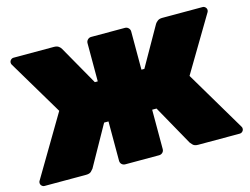

<svg xmlns="http://www.w3.org/2000/svg" viewBox="-96 -860 1327 1019"><g transform="rotate(-15 568.0 -350.0)"><path d="M32 0Q23 0 16.5 -6.5Q10 -13 10 -22Q10 -29 13 -33L210 -365L30 -667Q27 -672 27 -678Q27 -687 33.5 -693.5Q40 -700 49 -700H270Q287 -700 296.5 -693Q306 -686 310 -678L432 -463H448V-673Q448 -684 456 -692Q464 -700 475 -700H661Q672 -700 680 -692Q688 -684 688 -673V-463H704L826 -678Q831 -686 840.5 -693Q850 -700 866 -700H1087Q1096 -700 1102.5 -693.5Q1109 -687 1109 -678Q1109 -672 1106 -667L926 -365L1123 -33Q1126 -29 1126 -22Q1126 -13 1119.5 -6.5Q1113 0 1104 0H876Q856 0 847 -9.5Q838 -19 835 -23L712 -243H688V-27Q688 -15 680 -7.5Q672 0 661 0H475Q464 0 456 -7.5Q448 -15 448 -27V-243H424L301 -23Q298 -19 289 -9.5Q280 0 260 0Z"/></g></svg>

Font: Rubik Light Black
Style: Regular
Weight: 900
Version: Version 2.104